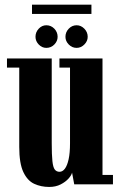

<svg xmlns="http://www.w3.org/2000/svg" viewBox="-20 -766 499 798"><path d="M184.5 11Q150.5 11 122.2 -2Q94 -15 77 -51Q60 -87 60 -155.5V-485H9V-523H195V-171Q195 -122.5 197.8 -96.5Q200.5 -70.5 207.8 -61.2Q215 -52 227.5 -52Q240 -52 249.8 -65Q259.5 -78 265.2 -104Q271 -130 271 -170V-485H227V-523H406V-39H449.5V0H288.5L279.5 -48.5Q277 -37.5 264.8 -23.8Q252.5 -10 232 0.5Q211.5 11 184.5 11ZM298.5 -567Q279.5 -567 265.8 -581Q252 -595 252 -613Q252 -632.5 265.8 -646.8Q279.5 -661 298.5 -661Q316.5 -661 330.5 -646.8Q344.5 -632.5 344.5 -613Q344.5 -595 330.5 -581Q316.5 -567 298.5 -567ZM172.5 -567Q154.5 -567 141 -581Q127.5 -595 127.5 -613Q127.5 -632.5 141 -646.8Q154.5 -661 172.5 -661Q192 -661 205.8 -646.8Q219.5 -632.5 219.5 -613Q219.5 -595 205.8 -581Q192 -567 172.5 -567ZM113 -708V-746.5H360V-708Z"/></svg>

Font: Imbue Thin 10pt ExtraBold
Style: Regular
Weight: 800
Version: Version 1.102